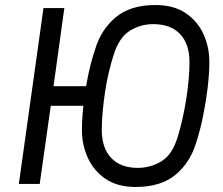

<svg xmlns="http://www.w3.org/2000/svg" viewBox="-20 -732 888 764"><path d="M55 0 153 -700H236L193 -389H391L380 -311H182L138 0ZM520 12Q448 12 400.5 -20Q353 -52 329.5 -104Q306 -156 306 -214Q306 -261 312.5 -317.5Q319 -374 330.5 -430.5Q342 -487 358 -534Q381 -613 439.5 -662.5Q498 -712 598 -712Q671 -712 718.5 -680Q766 -648 789.5 -596.5Q813 -545 813 -486Q813 -440 806.5 -384.5Q800 -329 788.5 -272Q777 -215 761 -166Q738 -87 679.5 -37.5Q621 12 520 12ZM528 -64Q580 -64 623 -90.5Q666 -117 687 -187Q697 -219 705.5 -256.5Q714 -294 720.5 -334Q727 -374 730.5 -413Q734 -452 734 -485Q734 -557 696.5 -596.5Q659 -636 590 -636Q539 -636 496.5 -609.5Q454 -583 432 -513Q422 -482 413 -444Q404 -406 398 -366Q392 -326 388.5 -287Q385 -248 385 -215Q385 -143 422.5 -103.5Q460 -64 528 -64Z"/></svg>

Font: Finlandica
Style: Italic
Weight: 400
Italic angle: -8°
Designer: Niklas Ekholm, Juho Hiilivirta, Jaakko Suomalainen
Foundry: Helsinki Type Studio
Version: Version 1.064